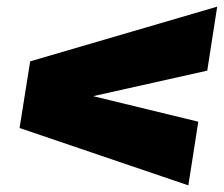

<svg xmlns="http://www.w3.org/2000/svg" viewBox="-20 -606 675 579"><path d="M548 -47 39 -220 71 -421 635 -586 605 -393 261 -316 578 -239Z"/></svg>

Font: Georama Expanded Black
Style: Italic
Weight: 900
Width: 7
Italic angle: -9°
Designer: Jean-Baptiste Levee
Foundry: Production Type
Version: Version 1.000